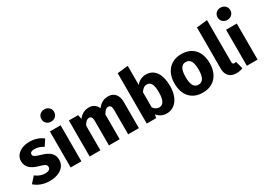

<svg xmlns="http://www.w3.org/2000/svg" viewBox="-10 -1622 3375 2450"><g transform="rotate(-30 1678.0 -397.0)"><path d="M444 -483 386 -394Q321 -435 255 -435Q224 -435 207.5 -424.5Q191 -414 191 -395Q191 -380 198.5 -370.5Q206 -361 229 -351Q252 -341 300 -327Q383 -303 423.5 -264.5Q464 -226 464 -158Q464 -104 433 -64.5Q402 -25 348 -4Q294 17 228 17Q161 17 103.5 -4Q46 -25 6 -62L83 -148Q150 -96 224 -96Q260 -96 280.5 -109Q301 -122 301 -146Q301 -165 293 -176Q285 -187 262 -196.5Q239 -206 189 -220Q110 -243 71 -284Q32 -325 32 -386Q32 -432 58.5 -468.5Q85 -505 134.5 -526.5Q184 -548 249 -548Q306 -548 356 -531Q406 -514 444 -483Z M699 0H541V-531H699ZM713 -721Q713 -682 686.5 -656.5Q660 -631 619 -631Q578 -631 552 -656.5Q526 -682 526 -721Q526 -760 552 -785.5Q578 -811 619 -811Q660 -811 686.5 -785.5Q713 -760 713 -721Z M1546 -388V0H1388V-361Q1388 -432 1344 -432Q1319 -432 1300 -415Q1281 -398 1263 -363V0H1105V-361Q1105 -432 1060 -432Q1036 -432 1016.5 -414.5Q997 -397 979 -363V0H821V-531H958L970 -468Q1000 -508 1038 -528Q1076 -548 1124 -548Q1168 -548 1200.5 -526Q1233 -504 1249 -464Q1281 -507 1319.5 -527.5Q1358 -548 1408 -548Q1470 -548 1508 -505.5Q1546 -463 1546 -388Z M2160 -265Q2160 -183 2134.5 -119Q2109 -55 2061.5 -19Q2014 17 1949 17Q1906 17 1870.5 -1Q1835 -19 1810 -51L1802 0H1662V-742L1820 -759V-477Q1844 -510 1881.5 -529Q1919 -548 1963 -548Q2058 -548 2109 -473.5Q2160 -399 2160 -265ZM1996 -265Q1996 -360 1974 -396Q1952 -432 1910 -432Q1857 -432 1820 -370V-149Q1835 -125 1856.5 -111.5Q1878 -98 1903 -98Q1996 -98 1996 -265Z M2744 -265Q2744 -180 2712.5 -116.5Q2681 -53 2622.5 -18Q2564 17 2484 17Q2363 17 2293.5 -57.5Q2224 -132 2224 -266Q2224 -351 2255.5 -414.5Q2287 -478 2345.5 -513Q2404 -548 2484 -548Q2606 -548 2675 -473.5Q2744 -399 2744 -265ZM2388 -266Q2388 -179 2411.5 -139Q2435 -99 2484 -99Q2532 -99 2556 -139.5Q2580 -180 2580 -265Q2580 -352 2556.5 -392Q2533 -432 2484 -432Q2436 -432 2412 -391.5Q2388 -351 2388 -266Z M2830 -135V-742L2988 -759V-141Q2988 -108 3016 -108Q3030 -108 3042 -113L3072 -1Q3031 17 2976 17Q2907 17 2868.5 -22.5Q2830 -62 2830 -135Z M3295 0H3137V-531H3295ZM3309 -721Q3309 -682 3282.5 -656.5Q3256 -631 3215 -631Q3174 -631 3148 -656.5Q3122 -682 3122 -721Q3122 -760 3148 -785.5Q3174 -811 3215 -811Q3256 -811 3282.5 -785.5Q3309 -760 3309 -721Z"/></g></svg>

Font: Statis Sans
Style: Bold
Weight: 700
Designer: bBox Type GmbH
Foundry: bBox Type GmbH
Version: Version 1.000